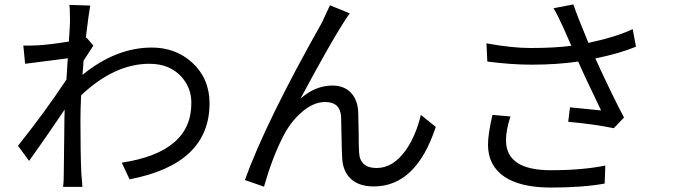

<svg xmlns="http://www.w3.org/2000/svg" viewBox="-20 -810 3040 864"><path d="M400 -605Q404 -610 356 -537Q355 -514 351 -473Q502 -596 663 -596Q770 -596 844 -529Q922 -458 923 -347Q924 -72 563 -3L528 -78Q844 -126 841 -349Q841 -415 796 -465Q743 -523 652 -523Q495 -523 345 -381Q342 -321 342 -267Q342 -118 346 -30L351 31H264Q267 10 267 -28Q269 -237 270 -280L271 -317Q187 -192 111 -86L61 -154Q183 -307 279 -452L285 -548Q298 -549 93 -523L85 -605Q105 -604 150 -606Q203 -609 290 -623Q295 -700 295 -716Q295 -769 292 -788L386 -785Q380 -754 366 -639L370 -640Z M1554 -750Q1536 -725 1522 -702Q1466 -615 1332 -366Q1399 -425 1476 -425Q1527 -425 1558 -394Q1590 -361 1592 -304Q1593 -281 1594 -209Q1594 -149 1596 -123Q1600 -54 1675 -54Q1749 -54 1806 -134Q1851 -198 1874 -293L1941 -239Q1853 29 1662 29Q1590 29 1553 -11Q1523 -44 1520 -96Q1518 -127 1517 -191Q1516 -259 1515 -283Q1512 -351 1443 -351Q1388 -351 1333 -301Q1285 -258 1253 -194Q1205 -100 1168 30L1082 0Q1176 -261 1429 -709Q1470 -798 1465 -786Z M2277 -286Q2257 -224 2257 -179Q2257 -44 2459 -44Q2601 -44 2704 -65L2701 16Q2604 34 2458 34Q2321 34 2248 -16Q2176 -66 2176 -159Q2176 -206 2196 -293ZM2842 -600Q2771 -570 2659 -547Q2736 -379 2788 -281L2742 -233Q2657 -251 2537 -262L2545 -327L2685 -313Q2610 -468 2582 -533Q2487 -519 2371 -519Q2281 -519 2173 -533L2169 -615Q2282 -594 2368 -594Q2477 -594 2551 -604L2513 -690Q2491 -739 2471 -773L2560 -790Q2580 -732 2628 -617Q2757 -645 2827 -679Z"/></svg>

Font: Source Han Sans K Regular
Style: Regular
Weight: 400
Designer: Ryoko NISHIZUKA  (kana & ideographs); Paul D. Hunt (Latin, Greek & Cyrillic); Wenlong ZHANG  (bopomofo); Sandoll Communi
Foundry: Adobe Systems Incorporated
Version: Version 1.00 July 18, 2014, initial release